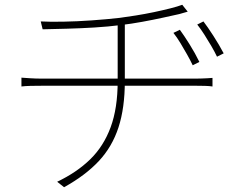

<svg xmlns="http://www.w3.org/2000/svg" viewBox="-20 -749 1040 806"><path d="M735 -624Q752 -601 775.5 -563.5Q799 -526 817 -489L789 -475Q779 -496 765.5 -520Q752 -544 737.5 -568Q723 -592 708 -611ZM834 -659Q851 -637 875.5 -599Q900 -561 919 -525L891 -511Q881 -532 867 -556Q853 -580 838 -603.5Q823 -627 808 -646ZM151 -659Q188 -657 245.5 -658Q303 -659 366 -663.5Q429 -668 482 -674Q512 -678 550 -684Q588 -690 626 -698Q664 -706 695.5 -714Q727 -722 745 -729L768 -700Q761 -698 752 -695.5Q743 -693 733 -690Q706 -684 665 -675Q624 -666 577.5 -657.5Q531 -649 489 -644Q434 -637 375.5 -633.5Q317 -630 261 -628.5Q205 -627 159 -626ZM220 14Q302 -25 358.5 -80Q415 -135 444.5 -215Q474 -295 474 -408Q474 -408 474 -442.5Q474 -477 474 -533Q474 -589 474 -655L504 -662Q504 -641 504 -609Q504 -577 504 -542Q504 -507 504 -476.5Q504 -446 504 -427Q504 -408 504 -408Q504 -296 477.5 -214.5Q451 -133 395 -73Q339 -13 249 37ZM70 -423Q83 -422 107 -420.5Q131 -419 153 -419Q167 -419 206 -419Q245 -419 300.5 -419Q356 -419 419 -419Q482 -419 545 -419Q608 -419 662 -419Q716 -419 754 -419Q792 -419 804 -419Q815 -419 827 -419.5Q839 -420 850.5 -420.5Q862 -421 872 -422V-386Q859 -388 840.5 -388.5Q822 -389 805 -389Q793 -389 755 -389Q717 -389 662.5 -389Q608 -389 545.5 -389Q483 -389 420 -389Q357 -389 301.5 -389Q246 -389 207.5 -389Q169 -389 155 -389Q130 -389 108.5 -388.5Q87 -388 70 -386Z"/></svg>

Font: Noto Sans TC Thin
Style: Regular
Weight: 100
Designer: Ryoko NISHIZUKA 西塚涼子 (kana, bopomofo & ideographs); Paul D. Hunt (Latin, Greek & Cyrillic); Sandoll Communications 산돌커뮤니
Foundry: Adobe
Version: Version 2.004-H2;hotconv 1.0.118;makeotfexe 2.5.65603